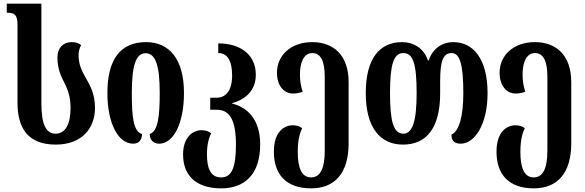

<svg xmlns="http://www.w3.org/2000/svg" viewBox="-20 -780 3210 1053"><path d="M286 13C429 13 501 -77 501 -187C501 -266 473 -314 448 -357C429 -391 411 -426 411 -478C411 -497 416 -518 425 -532C413 -543 398 -549 372 -549C326 -549 295 -516 295 -466C295 -401 315 -361 334 -324C351 -290 367 -250 367 -189C367 -101 340 -47 285 -47C234 -47 207 -94 207 -213V-760H17V-710H23C58 -710 76 -699 76 -645V-217C76 -75 135 13 286 13Z M710 8C743 8 758 -13 759 -45C711 -59 703 -139 703 -270C703 -418 724 -488 779 -488C834 -488 856 -418 856 -270C856 -144 847 -60 801 -45C801 -15 819 8 853 8C931 8 989 -102 989 -270C989 -458 907 -549 781 -549C643 -549 569 -458 569 -270C569 -102 629 8 710 8Z M1193 253C1323 253 1407 175 1407 12C1407 -135 1326 -195 1253 -212V-214C1326 -235 1383 -283 1383 -370C1383 -480 1299 -542 1177 -542V-489C1226 -489 1253 -448 1253 -367C1253 -276 1214 -244 1167 -244H1133V-178H1169C1241 -178 1274 -120 1274 14C1274 140 1250 193 1193 193C1133 193 1115 140 1115 66C1115 11 1126 -25 1138 -49C1126 -59 1107 -66 1086 -66C1039 -66 984 -30 984 68C984 175 1048 253 1193 253Z M1686 253C1818 253 1892 168 1892 5V-329C1892 -478 1809 -549 1692 -549C1578 -549 1499 -479 1499 -381C1499 -311 1536 -267 1587 -267C1603 -267 1622 -270 1640 -277C1630 -305 1625 -337 1625 -372C1625 -435 1645 -489 1693 -489C1738 -489 1761 -447 1761 -359V49C1761 138 1739 193 1686 193C1633 193 1613 138 1613 53C1613 -14 1625 -52 1637 -77C1625 -87 1606 -93 1586 -93C1538 -93 1482 -57 1482 52C1482 175 1548 253 1686 253Z M2190 13C2320 13 2394 -79 2394 -269V-337C2394 -447 2411 -489 2457 -489C2502 -489 2521 -426 2521 -269C2521 -146 2499 -60 2456 -42C2456 -12 2468 8 2507 8C2583 8 2654 -97 2654 -269C2654 -458 2575 -549 2466 -549C2409 -549 2354 -518 2331 -448H2327C2305 -517 2245 -549 2186 -549C2059 -549 1986 -456 1986 -269C1986 -79 2066 13 2190 13ZM2192 -47C2138 -47 2119 -114 2119 -269C2119 -424 2138 -489 2192 -489C2245 -489 2265 -432 2265 -269C2265 -114 2242 -47 2192 -47Z M2907 253C3039 253 3113 168 3113 5V-329C3113 -478 3030 -549 2913 -549C2799 -549 2720 -479 2720 -381C2720 -311 2757 -267 2808 -267C2824 -267 2843 -270 2861 -277C2851 -305 2846 -337 2846 -372C2846 -435 2866 -489 2914 -489C2959 -489 2982 -447 2982 -359V49C2982 138 2960 193 2907 193C2854 193 2834 138 2834 53C2834 -14 2846 -52 2858 -77C2846 -87 2827 -93 2807 -93C2759 -93 2703 -57 2703 52C2703 175 2769 253 2907 253Z"/></svg>

Font: Noto Serif Georgian ExtraCondensed Bold
Style: Regular
Weight: 700
Width: 2
Designer: Monotype Design Team, Akaki Razmadze
Foundry: Google LLC
Version: Version 2.003